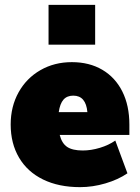

<svg xmlns="http://www.w3.org/2000/svg" viewBox="-20 -762 577 791"><path d="M513 -206H226Q235 -171 257 -156.5Q279 -142 321 -142Q355 -142 391.5 -153Q428 -164 455 -183L505 -48Q467 -22 414.5 -6.5Q362 9 310 9Q222 9 157.5 -22.5Q93 -54 58.5 -112.5Q24 -171 24 -249Q24 -323 56.5 -381.5Q89 -440 146.5 -473Q204 -506 276 -506Q348 -506 401.5 -474.5Q455 -443 484 -385Q513 -327 513 -249ZM222 -300H340Q334 -368 282 -368Q256 -368 241.5 -351.5Q227 -335 222 -300ZM372 -742V-578H180V-742Z"/></svg>

Font: Nunito Sans Heavy
Style: Regular
Weight: 400
Designer: Vernon Adams
Foundry: Vernon Adams
Version: Version 2.500